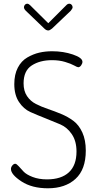

<svg xmlns="http://www.w3.org/2000/svg" viewBox="-20 -1008 527 1034"><path d="M141 -981 240 -883 338 -981Q345 -988 354 -988Q361 -988 366 -982Q371 -976 371 -969Q371 -962 361 -950L260 -854Q248 -844 240 -844Q229 -844 219 -854L119 -950Q109 -960 109 -969Q109 -976 114 -982Q119 -988 126 -988Q134 -988 141 -981ZM233 -42Q310 -42 351 -80Q392 -118 392 -192Q392 -248 367 -285Q342 -322 305 -338Q268 -354 224.5 -371Q181 -388 144 -404.5Q107 -421 82 -459Q57 -497 57 -555Q57 -607 76 -643.5Q95 -680 127 -698.5Q159 -717 191.5 -724.5Q224 -732 261 -732Q321 -732 372.5 -714.5Q424 -697 424 -675Q424 -666 417 -656Q410 -646 401 -646Q396 -646 379 -655.5Q362 -665 330.5 -674.5Q299 -684 260 -684Q195 -684 151 -655.5Q107 -627 107 -559Q107 -518 125.5 -490.5Q144 -463 173.5 -448Q203 -433 238.5 -421Q274 -409 310 -394Q346 -379 375.5 -357Q405 -335 423.5 -294.5Q442 -254 442 -197Q442 -95 386.5 -44.5Q331 6 238 6Q152 6 95.5 -31Q39 -68 39 -98Q39 -108 46.5 -117Q54 -126 62 -126Q69 -126 80.5 -113Q92 -100 107 -84Q122 -68 155.5 -55Q189 -42 233 -42Z"/></svg>

Font: Dosis
Style: Light
Weight: 300
Designer: Edgar Tolentino, Pablo Impallari, Igino Marini
Foundry: Edgar Tolentino, Pablo Impallari, Igino Marini
Version: Version 1.007